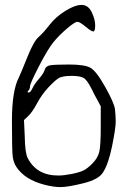

<svg xmlns="http://www.w3.org/2000/svg" viewBox="-20 -723 519 777"><path d="M95.7 -348.6Q103.5 -348.6 111.3 -365.7Q119.1 -382.8 138.7 -405.3Q157.2 -426.8 161.1 -440.9Q165 -455.1 181.6 -458.5Q198.2 -461.9 259.8 -461.9Q321.3 -461.9 345.2 -449.2Q369.1 -436.5 405.8 -371.1Q442.4 -305.7 445.3 -280.8Q448.2 -255.9 448.2 -230Q448.2 -204.1 433.6 -131.8Q418.9 -59.6 397.5 -26.4Q380.9 2.9 317.4 18.6Q253.9 34.2 225.1 34.2Q196.3 34.2 159.2 24.4Q80.1 3.9 45.9 -47.9Q35.2 -64.5 31.7 -87.4Q28.3 -110.4 28.3 -233.4Q28.3 -356.4 56.6 -410.2Q65.4 -428.7 90.8 -492.2Q116.2 -555.7 136.2 -573.2Q156.2 -590.8 180.7 -622.6Q205.1 -654.3 244.1 -678.7Q283.2 -703.1 310.1 -703.1Q336.9 -703.1 351.1 -673.8Q365.2 -644.5 365.2 -620.1Q365.2 -595.7 357.4 -595.7Q349.6 -595.7 326.2 -615.2Q302.7 -634.8 293 -634.8Q283.2 -634.8 251 -607.4Q218.8 -580.1 195.8 -551.8Q172.9 -523.4 137.2 -454.1Q101.6 -384.8 101.6 -374Q101.6 -363.3 94.7 -356Q87.9 -348.6 95.7 -348.6ZM93.8 -252.9 77.1 -237.3 80.1 -171.9Q81.1 -105.5 91.8 -84Q127.9 -12.7 215.8 -12.7Q238.3 -12.7 270 -19Q301.8 -25.4 317.9 -33.2Q334 -41 355 -62.5Q376 -84 381.8 -108.9Q387.7 -133.8 387.7 -208V-293L361.3 -341.8Q337.9 -391.6 323.7 -403.8Q309.6 -416 270.5 -416Q231.4 -416 215.8 -405.8Q200.2 -395.5 174.8 -368.2Q149.4 -340.8 129.9 -304.7Q110.4 -268.6 93.8 -252.9Z"/></svg>

Font: Drukaatie burti
Style: Light
Weight: 300
Version: Version 0.14